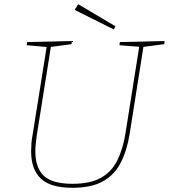

<svg xmlns="http://www.w3.org/2000/svg" viewBox="-20 -887 803 913"><path d="M550 -687 763 -692 761 -677 654 -663 663 -671 597 -253Q584 -171 554 -113Q524 -55 469 -24.5Q414 6 324 6Q220 6 174 -38Q128 -82 128 -168Q128 -186 129.5 -205.5Q131 -225 135 -246L203 -671L209 -663L107 -672L109 -687L322 -692L320 -677L215 -663L223 -671L155 -244Q152 -223 150 -204Q148 -185 148 -168Q148 -89 188.5 -51Q229 -13 324 -13Q409 -13 460 -41.5Q511 -70 538 -124.5Q565 -179 577 -255L643 -671L649 -664L548 -672ZM521 -747 335 -840 352 -867 529 -762Z"/></svg>

Font: Bitter Thin Thin
Style: Italic
Weight: 250
Italic angle: -9°
Version: Version 2.002